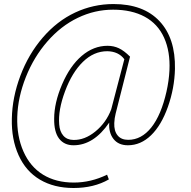

<svg xmlns="http://www.w3.org/2000/svg" viewBox="-20 -709 946 950"><path d="M612.8 9.8Q565.9 9.8 541.5 -21.5Q517.1 -52.7 520.5 -102.5Q443.8 9.8 343.8 9.8Q297.4 9.8 272.2 -23.4Q247.1 -56.6 248 -121.6Q248 -199.7 286.9 -291Q325.7 -382.3 384.3 -432.4Q442.9 -482.4 512.2 -482.4Q542.5 -482.4 568.4 -470.2Q594.2 -458 623.5 -428.7L552.2 -147Q546.4 -124 545.4 -100.1Q543.9 -61 561.8 -39.1Q579.6 -17.1 614.3 -17.1Q679.7 -17.1 728.5 -78.1Q777.3 -139.2 803.7 -255.4Q815.9 -309.6 818.4 -360.8Q822.8 -453.6 792 -522.2Q761.2 -590.8 696.5 -626Q631.8 -661.1 539.6 -661.1Q448.7 -661.1 365 -620.8Q281.2 -580.6 214.4 -503.9Q147.5 -427.2 107.9 -327.6Q68.4 -228 65.4 -130.9Q62.5 -35.6 95.9 40.3Q129.4 116.2 193.1 155.3Q256.8 194.3 345.2 194.3Q429.7 194.3 509.8 155.3L518.6 178.7Q444.8 221.2 343.8 221.2Q247.6 221.2 177.7 179.9Q107.9 138.7 72 59.1Q36.1 -20.5 38.6 -121.6Q40.5 -227.1 80.8 -334.2Q121.1 -441.4 191.7 -523.2Q262.2 -605 351.8 -647Q441.4 -689 541.5 -689Q689.5 -689 769 -604.5Q848.6 -520 845.7 -367.7Q843.3 -272 810.8 -180.4Q778.3 -88.9 727.3 -39.6Q676.3 9.8 612.8 9.8ZM272.9 -93.8Q275.4 -58.1 293.5 -37.6Q311.5 -17.1 342.8 -16.6Q398.9 -15.1 452.1 -58.6Q505.4 -102.1 530.3 -168L595.2 -416Q566.4 -454.6 510.7 -455.6Q444.3 -455.6 390.4 -403.1Q336.4 -350.6 301.8 -257.3Q267.1 -164.1 272.9 -93.8Z"/></svg>

Font: Roboto Thin
Style: Italic
Weight: 250
Italic angle: -12°
Designer: Google
Version: Version 2.134; 2016